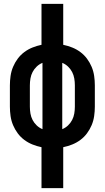

<svg xmlns="http://www.w3.org/2000/svg" viewBox="-20 -755 540 990"><path d="M194 215V4Q170 -1 147.5 -10Q125 -19 105.5 -33.5Q86 -48 71.5 -67.5Q57 -87 47.5 -109.5Q38 -132 34.5 -156.5Q31 -181 31 -205V-315Q31 -339 34.5 -363.5Q38 -388 47.5 -410.5Q57 -433 71.5 -452.5Q86 -472 105.5 -486.5Q125 -501 147.5 -510Q170 -519 194 -524V-735H306V-524Q330 -519 352.5 -510Q375 -501 394.5 -486.5Q414 -472 428.5 -452.5Q443 -433 452.5 -410.5Q462 -388 465.5 -363.5Q469 -339 469 -315V-205Q469 -181 465.5 -156.5Q462 -132 452.5 -109.5Q443 -87 428.5 -67.5Q414 -48 394.5 -33.5Q375 -19 352.5 -10Q330 -1 306 4V215ZM199 -89V-431Q182 -424 169 -411.5Q156 -399 148 -383.5Q140 -368 137 -350.5Q134 -333 134 -315V-205Q134 -187 137 -169.5Q140 -152 148 -136.5Q156 -121 169 -108.5Q182 -96 199 -89ZM301 -89Q318 -96 331 -108.5Q344 -121 352 -136.5Q360 -152 363 -169.5Q366 -187 366 -205V-315Q366 -333 363 -350.5Q360 -368 352 -383.5Q344 -399 331 -411.5Q318 -424 301 -431Z"/></svg>

Font: Iosevka Algr
Style: Bold
Weight: 700
Monospace: yes
Designer: Belleve Invis
Foundry: Belleve Invis
Version: Version 26.0.2; ttfautohint (v1.8.3)